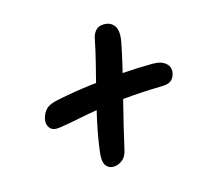

<svg xmlns="http://www.w3.org/2000/svg" viewBox="-86 -709 872 780"><g transform="rotate(-15 350.0 -319.5)"><path d="M129 -245Q100 -241 88 -257Q76 -273 81 -295Q86 -318 101.5 -334Q117 -350 164 -358Q228 -371 298 -379.5Q368 -388 436 -393Q504 -398 563 -398Q598 -398 616.5 -381.5Q635 -365 630 -340Q626 -321 613.5 -310.5Q601 -300 573 -300Q485 -298 419.5 -291.5Q354 -285 303 -276.5Q252 -268 210.5 -259.5Q169 -251 129 -245ZM300 -35Q279 -35 268 -51.5Q257 -68 262 -108Q270 -170 283 -230Q296 -290 310.5 -347Q325 -404 338 -455.5Q351 -507 360 -552Q363 -574 375.5 -589Q388 -604 411 -604Q441 -604 455.5 -582.5Q470 -561 461 -514Q452 -468 438.5 -411Q425 -354 410 -295.5Q395 -237 382.5 -184.5Q370 -132 362 -96Q356 -63 338 -49Q320 -35 300 -35Z"/></g></svg>

Font: Shantell Sans Medium
Style: Italic
Weight: 500
Italic angle: -11°
Designer: Stephen Nixon, Anya Danilova, Shantell Martin
Foundry: Arrow Type
Version: Version 1.011;[c5ecc13dd]